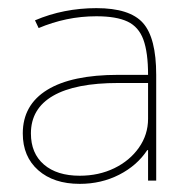

<svg xmlns="http://www.w3.org/2000/svg" viewBox="-20 -758 475 472"><path d="M176 -306Q112 -306 74 -339.5Q36 -373 36 -430Q36 -500 96 -537Q156 -574 271 -574H344Q344 -629 332.5 -660.5Q321 -692 293.5 -705Q266 -718 217 -718Q179 -718 143.5 -710.5Q108 -703 75 -689L66 -708Q101 -723 139 -730.5Q177 -738 217 -738Q299 -738 331.5 -701.5Q364 -665 364 -574V-314H344V-389H342Q317 -351 273 -328.5Q229 -306 176 -306ZM176 -326Q223 -326 261 -344.5Q299 -363 321.5 -395Q344 -427 344 -466V-554H271Q165 -554 110.5 -522.5Q56 -491 56 -430Q56 -381 88 -353.5Q120 -326 176 -326Z"/></svg>

Font: M PLUS 2 Thin
Style: Regular
Weight: 100
Designer: Coji Morishita
Foundry: UNDERFOREST DESIGN
Version: Version 1.001